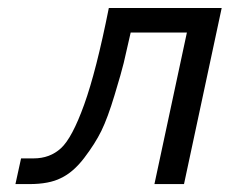

<svg xmlns="http://www.w3.org/2000/svg" viewBox="-20 -465 580 485"><path d="M19 0 33.2 -64.9H64.9Q106 -64.9 134 -90.6Q162.1 -116.2 192.6 -200.7Q223.1 -285.2 254.9 -444.8H540L444.8 0H370.1L452.1 -382.8H310.1Q297.9 -328.6 292.5 -305.9Q287.1 -283.2 269.5 -225.1Q252 -167 236.1 -134.5Q220.2 -102.1 192.6 -65.9Q165 -29.8 133.8 -15.1Q104 0 54.2 0Z"/></svg>

Font: CMU Sans Serif
Style: Oblique
Weight: 500
Italic angle: -12°
Version: Version 0.7.0